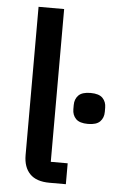

<svg xmlns="http://www.w3.org/2000/svg" viewBox="-53 -778 503 815"><g transform="rotate(5 198.5 -370.0)"><path d="M189 0Q133 0 105.5 -28.5Q78 -57 78 -108V-740H187V-89H259V0ZM330 -263Q294 -263 278.5 -279Q263 -295 263 -320V-338Q263 -363 278.5 -379Q294 -395 330 -395Q366 -395 381.5 -379Q397 -363 397 -338V-320Q397 -295 381.5 -279Q366 -263 330 -263Z"/></g></svg>

Font: IBM Plex Sans Arabic Medm
Style: Regular
Weight: 500
Designer: Mike Abbink, Paul van der Laan, Pieter van Rosmalen, Wael Morcos, Khajak Apelian
Foundry: Bold Monday
Version: Version 1.005